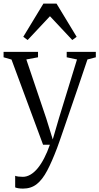

<svg xmlns="http://www.w3.org/2000/svg" viewBox="-22 -830 569 1101"><path d="M110 251.5Q95 251.5 83 249.5Q71 247.5 65 244.5V178Q71 181 83.8 182.5Q96.5 184 109 184Q131 184 152.5 171.5Q174 159 193.8 135.2Q213.5 111.5 231.2 77.2Q249 43 264 0H225L44 -488.5L-1.5 -501.5V-532.5H196V-501.5L129 -489L243 -151.5L280.5 -30.5L316 -152L419.5 -489L360.5 -501.5V-532.5H527.5V-501.5L479.5 -489Q450.5 -402 425.5 -329.2Q400.5 -256.5 380.5 -198Q360.5 -139.5 345.5 -95.8Q330.5 -52 320.5 -23.5Q310.5 5 306 17Q276 96.5 248.5 148.5Q221 200.5 188.5 226Q156 251.5 110 251.5ZM136.5 -600.5 111.5 -619 227 -809.5H302L417.5 -619L392.5 -600.5L264.5 -737Z"/></svg>

Font: Merriweather 72pt Light
Style: Regular
Weight: 300
Version: Version 2.100